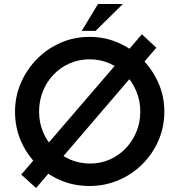

<svg xmlns="http://www.w3.org/2000/svg" viewBox="-20 -920 898 958"><path d="M760 -682 160 18 86 -49 688 -749ZM55 -363Q55 -439 84 -506Q113 -573 164 -625Q215 -677 282.5 -706.5Q350 -736 427 -736Q503 -736 570.5 -706.5Q638 -677 689.5 -625Q741 -573 770.5 -506Q800 -439 800 -363Q800 -286 770.5 -218.5Q741 -151 689.5 -100Q638 -49 570.5 -20.5Q503 8 427 8Q349 8 282 -20.5Q215 -49 164 -99.5Q113 -150 84 -217.5Q55 -285 55 -363ZM175 -363Q175 -309 194.5 -262Q214 -215 249 -179.5Q284 -144 330 -124Q376 -104 430 -104Q482 -104 527.5 -124Q573 -144 607 -179.5Q641 -215 660.5 -262Q680 -309 680 -363Q680 -418 660 -465Q640 -512 606 -548Q572 -584 526 -604Q480 -624 427 -624Q374 -624 328 -604Q282 -584 247.5 -548Q213 -512 194 -464.5Q175 -417 175 -363ZM593 -900 457 -766H388L469 -900Z"/></svg>

Font: Josefin Sans Thin SemiBold
Style: Regular
Weight: 600
Version: Version 2.000